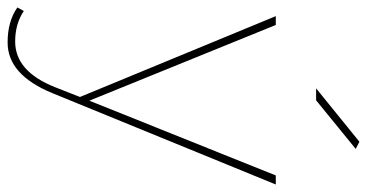

<svg xmlns="http://www.w3.org/2000/svg" viewBox="-265 -527 973 509"><g transform="rotate(90 221.5 -272.5)"><path d="M77.1 173.8Q156.2 173.8 198.2 67.9L224.1 2L9.8 -517.1H33.2L233.9 -22.9L432.1 -517.1H456.1L213.9 75.2Q165 194.3 79.1 193.8Q23.9 193.8 -13.2 168L-3.9 150.9Q30.3 173.8 77.1 173.8ZM361.8 -729 232.9 -624H201.2L342.8 -738.8Z"/></g></svg>

Font: Montserrat-Hairline
Style: Regular
Weight: 250
Designer: Julieta Ulanovsky
Foundry: Julieta Ulanovsky
Version: Version 1.000;PS 002.000;hotconv 1.0.70;makeotf.lib2.5.58329